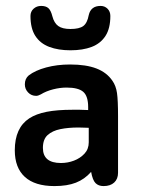

<svg xmlns="http://www.w3.org/2000/svg" viewBox="-20 -619 475 649"><path d="M278 -247Q259 -248 250 -248Q241 -248 236 -248Q231 -248 225 -248Q173 -248 137.5 -241Q102 -234 79 -219Q30 -187 30 -111Q30 -52 64 -21Q98 10 164 10Q207 10 236.5 -1.5Q266 -13 288 -38Q293 -10 303 0Q313 10 330 10Q353 10 366 -2Q379 -14 379 -35V-226Q379 -280 375.5 -304.5Q372 -329 360 -346Q341 -374 306 -387.5Q271 -401 217 -401Q173 -401 136 -391Q99 -381 77 -364Q64 -353 64 -334Q64 -318 75 -306.5Q86 -295 102 -295Q109 -295 118 -300Q136 -311 159.5 -317Q183 -323 205 -323Q245 -323 261.5 -308.5Q278 -294 278 -257ZM280 -187V-138Q280 -115 265.5 -99.5Q251 -84 230 -76Q209 -68 186 -68Q125 -68 125 -119Q125 -148 141 -162.5Q157 -177 184 -182.5Q211 -188 245 -188Q259 -188 264 -187.5Q269 -187 280 -187ZM280 -568Q275 -541 261.5 -531Q248 -521 218 -521Q191 -521 177 -531Q163 -541 157 -564Q152 -584 143.5 -591.5Q135 -599 119 -599Q104 -599 93.5 -589.5Q83 -580 83 -565Q83 -523 99.5 -497.5Q116 -472 146.5 -460.5Q177 -449 218 -449Q260 -449 290 -460.5Q320 -472 336.5 -497.5Q353 -523 353 -565Q353 -580 343.5 -589.5Q334 -599 320 -599Q287 -599 280 -568Z"/></svg>

Font: Beiruti SemiBold
Style: Regular
Weight: 600
Designer: Arlette Boutros
Foundry: Boutros
Version: Version 1.41